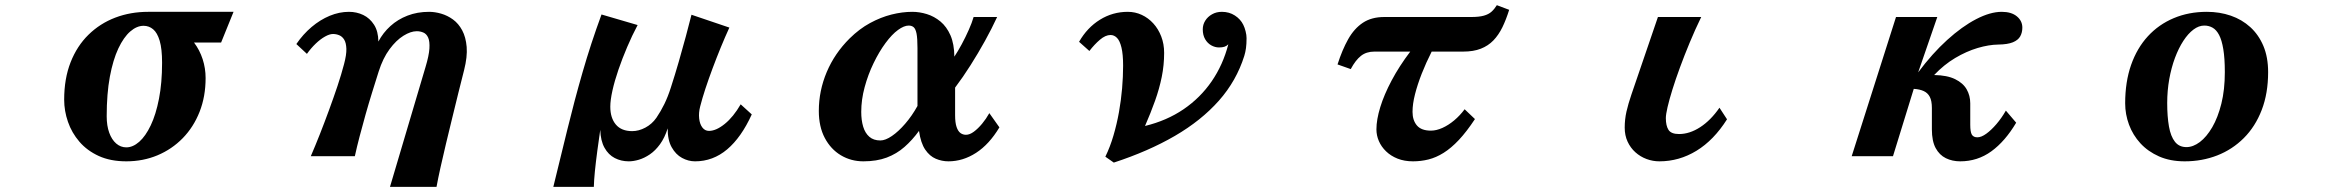

<svg xmlns="http://www.w3.org/2000/svg" viewBox="-20 -606 9040 745"><path d="M555.2 -560.1H886.2L837.9 -440.9H732.9Q754.9 -411.6 766.4 -376.2Q777.8 -340.8 777.8 -303.2Q777.8 -231.4 754.4 -172.1Q731 -112.8 689 -69.8Q647 -26.9 591.1 -3.4Q535.2 20 470.2 20Q408.7 20 363.3 -0.7Q317.9 -21.5 288.1 -56.2Q258.3 -90.8 243.7 -133.3Q229 -175.8 229 -219.2Q229 -300.8 253.9 -364.3Q278.8 -427.7 323.5 -471.4Q368.2 -515.1 427.2 -537.6Q486.3 -560.1 555.2 -560.1ZM537.1 -505.9Q510.7 -505.9 485.4 -483.9Q460 -461.9 439.2 -418Q418.5 -374 406.2 -308.1Q394 -242.2 394 -154.8Q394 -118.2 403.8 -91.1Q413.6 -64 430.9 -49.1Q448.2 -34.2 470.2 -34.2Q495.6 -34.2 520.3 -55.9Q544.9 -77.6 564.9 -119.6Q585 -161.6 596.9 -222.9Q608.9 -284.2 608.9 -362.8Q608.9 -416.5 599.6 -447.8Q590.3 -479 574.2 -492.4Q558.1 -505.9 537.1 -505.9Z M1334 -560.1Q1363.8 -560.1 1389.4 -547.9Q1415 -535.6 1431.4 -510Q1447.8 -484.4 1448.2 -444.8Q1466.3 -479 1494.9 -504.9Q1523.4 -530.8 1561.3 -545.4Q1599.1 -560.1 1645 -560.1Q1667.5 -560.1 1691.9 -553Q1716.3 -545.9 1737.8 -530.3Q1759.3 -514.6 1773.4 -488.3Q1787.6 -461.9 1790.8 -423.8Q1793.9 -385.7 1780.8 -334Q1770.5 -293.5 1758.5 -245.4Q1746.6 -197.3 1734.4 -147Q1722.2 -96.7 1710.4 -47.9Q1698.7 1 1689.2 43.9Q1679.7 86.9 1673.8 119.1H1493.2L1630.9 -345.2Q1644.5 -390.1 1646.2 -417.7Q1647.9 -445.3 1641.4 -460Q1634.8 -474.6 1622.8 -479.7Q1610.8 -484.9 1597.2 -484.9Q1573.7 -484.9 1545.4 -467.3Q1517.1 -449.7 1491.5 -415Q1465.8 -380.4 1449.2 -328.1Q1437 -289.6 1423.8 -247.1Q1410.6 -204.6 1398.4 -161.4Q1386.2 -118.2 1375.5 -77.1Q1364.7 -36.1 1356.9 0H1186Q1203.1 -39.6 1221.2 -85.4Q1239.3 -131.3 1256.8 -179.2Q1274.4 -227.1 1289.6 -272.5Q1304.7 -317.9 1314.9 -356.9Q1324.7 -393.6 1324 -416.5Q1323.2 -439.5 1315.7 -451.9Q1308.1 -464.4 1296.4 -469.2Q1284.7 -474.1 1272 -474.1Q1258.8 -474.1 1241 -464.1Q1223.1 -454.1 1204.8 -436.5Q1186.5 -418.9 1170.9 -397L1129.9 -435.1Q1155.8 -473.1 1189 -501.2Q1222.2 -529.3 1259.3 -544.7Q1296.4 -560.1 1334 -560.1Z M2454.1 -508.8Q2432.6 -468.3 2413.6 -423.6Q2394.5 -378.9 2379.6 -335.4Q2364.7 -292 2356.4 -254.6Q2348.1 -217.3 2348.1 -191.9Q2348.1 -148.4 2369.6 -122.8Q2391.1 -97.2 2433.1 -97.2Q2458.5 -97.2 2484.1 -110.8Q2509.8 -124.5 2526.9 -148.9Q2543.9 -173.8 2557.9 -202.4Q2571.8 -231 2583 -266.1Q2599.1 -315.9 2613.8 -366.7Q2628.4 -417.5 2641.1 -464.4Q2653.8 -511.2 2663.1 -548.8L2810.1 -499Q2793.5 -462.9 2776.9 -422.4Q2760.3 -381.8 2744.9 -340.6Q2729.5 -299.3 2717 -261.5Q2704.6 -223.6 2696.8 -192.9Q2690.4 -168 2692.9 -146.2Q2695.3 -124.5 2705.3 -111.3Q2715.3 -98.1 2731 -98.1Q2758.8 -98.1 2792.2 -125.2Q2825.7 -152.3 2854 -201.2L2897 -162.1Q2856.4 -72.8 2801.5 -26.4Q2746.6 20 2676.8 20Q2650.9 20 2626.5 6.8Q2602.1 -6.3 2586.2 -34.7Q2570.3 -63 2570.8 -107.9Q2559.1 -71.3 2541 -46.4Q2522.9 -21.5 2501.7 -7.1Q2480.5 7.3 2459.2 13.7Q2438 20 2419.9 20Q2390.1 20 2365.5 7.3Q2340.8 -5.4 2325.7 -32.5Q2310.5 -59.6 2309.1 -102.1Q2303.2 -62 2297.6 -20Q2292 22 2288.3 58.6Q2284.7 95.2 2284.2 119.1H2127Q2154.3 7.8 2181.4 -103.3Q2208.5 -214.4 2240.5 -325.7Q2272.5 -437 2314 -549.8Z M3520 -560.1Q3547.9 -560.1 3576.4 -551.3Q3605 -542.5 3629.2 -522.5Q3653.3 -502.4 3668 -469Q3682.6 -435.5 3683.1 -386.2Q3696.8 -406.7 3711.7 -434.3Q3726.6 -461.9 3739 -490Q3751.5 -518.1 3757.8 -540H3849.1Q3828.6 -495.6 3802 -447.5Q3775.4 -399.4 3745.8 -352.8Q3716.3 -306.2 3686 -266.1V-159.2Q3686 -129.9 3691.7 -113.3Q3697.3 -96.7 3706.8 -89.8Q3716.3 -83 3728 -83Q3742.7 -83 3758.8 -95Q3774.9 -106.9 3790.8 -126Q3806.6 -145 3818.8 -167L3857.9 -111.8Q3818.4 -45.9 3767.3 -12.9Q3716.3 20 3660.2 20Q3634.8 20 3611.1 10Q3587.4 0 3570.1 -25.4Q3552.7 -50.8 3545.9 -98.1Q3520 -62.5 3489.7 -35.9Q3459.5 -9.3 3420.7 5.4Q3381.8 20 3330.1 20Q3282.2 20 3242.9 -3.4Q3203.6 -26.9 3180.4 -70.6Q3157.2 -114.3 3157.2 -175.8Q3157.2 -253.9 3188 -326.7Q3218.8 -399.4 3276.9 -457Q3314.5 -494.1 3356 -516.6Q3397.5 -539.1 3439.2 -549.6Q3481 -560.1 3520 -560.1ZM3505.9 -506.8Q3487.8 -506.8 3464.4 -489.7Q3440.9 -472.7 3416 -439Q3391.1 -405.3 3369.6 -360.8Q3348.1 -316.4 3335 -267.8Q3321.8 -219.2 3321.8 -171.9Q3321.8 -139.6 3329.3 -114.5Q3336.9 -89.4 3353.3 -75.2Q3369.6 -61 3396 -61Q3415.5 -61 3440.9 -78.4Q3466.3 -95.7 3492.4 -126Q3518.6 -156.2 3540 -194.8V-419.9Q3540 -457 3536.4 -475.6Q3532.7 -494.1 3525.1 -500.5Q3517.6 -506.8 3505.9 -506.8Z M4356 -560.1Q4384.8 -560.1 4410.2 -548.3Q4435.5 -536.6 4455.1 -515.1Q4474.6 -493.7 4485.8 -464.6Q4497.1 -435.5 4497.1 -400.9Q4497.1 -353 4487.8 -307.4Q4478.5 -261.7 4461.9 -215.1Q4445.3 -168.5 4422.9 -117.2Q4507.3 -137.7 4572.5 -182.1Q4637.7 -226.6 4681.6 -290.5Q4725.6 -354.5 4746.1 -434.1Q4739.3 -427.2 4731 -424.6Q4722.7 -421.9 4710 -421.9Q4694.8 -421.9 4680.2 -429.9Q4665.5 -438 4656.2 -453.9Q4647 -469.7 4647 -492.2Q4647 -510.3 4656.5 -525.6Q4666 -541 4682.9 -550.5Q4699.7 -560.1 4721.2 -560.1Q4749.5 -560.1 4771.5 -545.9Q4793.5 -531.7 4804.2 -509.8Q4809.6 -499 4813.2 -484.6Q4816.9 -470.2 4816.9 -458Q4816.9 -435.5 4814.7 -419.4Q4812.5 -403.3 4808.1 -389.2Q4777.8 -292.5 4709.5 -215.3Q4641.1 -138.2 4538.6 -78.6Q4436 -19 4301.8 24.9L4269 2Q4287.6 -36.1 4300.5 -80.3Q4313.5 -124.5 4321.8 -170.9Q4330.1 -217.3 4334 -263.2Q4337.9 -309.1 4337.9 -351.1Q4337.9 -395.5 4331.5 -421.6Q4325.2 -447.8 4314.2 -459Q4303.2 -470.2 4289.1 -470.2Q4269.5 -470.2 4248 -451.9Q4226.6 -433.6 4207 -408.2L4167 -443.8Q4198.7 -499 4248 -529.5Q4297.4 -560.1 4356 -560.1Z M5835.9 -567.9Q5824.2 -530.3 5809.6 -500.2Q5794.9 -470.2 5774.7 -449.2Q5754.4 -428.2 5725.8 -417Q5697.3 -405.8 5657.2 -405.8H5535.2Q5513.2 -362.3 5496.6 -320.1Q5480 -277.8 5470.5 -240.2Q5460.9 -202.6 5460.9 -171.9Q5460.9 -139.2 5478 -119.1Q5495.1 -99.1 5532.2 -99.1Q5553.2 -99.1 5576.7 -109.6Q5600.1 -120.1 5622.6 -138.9Q5645 -157.7 5663.1 -182.1L5703.1 -144Q5670.9 -95.2 5640.9 -63.2Q5610.8 -31.2 5581.5 -12.9Q5552.2 5.4 5522.9 12.7Q5493.7 20 5462.9 20Q5429.2 20 5402.8 9.5Q5376.5 -1 5358.2 -18.8Q5339.8 -36.6 5330.3 -58.6Q5320.8 -80.6 5320.8 -104Q5320.8 -141.6 5335.7 -190.2Q5350.6 -238.8 5379.9 -293.9Q5409.2 -349.1 5452.1 -405.8H5313Q5281.7 -405.8 5260.7 -389.2Q5239.7 -372.6 5221.2 -337.9L5169.9 -356Q5188 -412.6 5211.2 -453.9Q5234.4 -495.1 5268.1 -517.6Q5301.8 -540 5351.1 -540H5688Q5719.2 -540 5737.5 -545.2Q5755.9 -550.3 5767.3 -560.5Q5778.8 -570.8 5788.1 -585.9Z M6581.1 -540Q6557.1 -490.7 6536.4 -440.7Q6515.6 -390.6 6498.5 -344Q6481.4 -297.4 6469.2 -258.1Q6457 -218.8 6450.4 -190.2Q6443.8 -161.6 6443.8 -147.9Q6443.8 -118.2 6454.1 -102.1Q6464.4 -85.9 6495.1 -85.9Q6536.1 -85.9 6577.1 -112.5Q6618.2 -139.2 6651.9 -188L6681.2 -143.1Q6629.9 -62 6562.7 -21Q6495.6 20 6418.9 20Q6393.1 20 6368.9 11Q6344.7 2 6325.7 -15.1Q6306.6 -32.2 6295.4 -56.4Q6284.2 -80.6 6284.2 -110.8Q6284.2 -142.6 6291 -172.9Q6297.9 -203.1 6310.1 -238.8L6413.1 -540Z M7747.1 -560.1Q7784.7 -560.1 7805.9 -542.5Q7827.1 -524.9 7827.1 -499Q7827.1 -479.5 7818.8 -464.8Q7810.5 -450.2 7790.3 -441.9Q7770 -433.6 7733.9 -433.1Q7696.8 -432.6 7653.3 -419.7Q7609.9 -406.7 7566.4 -380.9Q7522.9 -355 7484.9 -314.9Q7535.6 -314 7566.4 -298.8Q7597.2 -283.7 7611.1 -259.3Q7625 -234.9 7625 -205.1V-122.1Q7625 -94.2 7631.1 -83.7Q7637.2 -73.2 7652.8 -73.2Q7668 -73.2 7687.3 -87.2Q7706.5 -101.1 7726.6 -124.5Q7746.6 -147.9 7763.2 -176.8L7803.2 -129.9Q7760.3 -57.6 7706.8 -18.8Q7653.3 20 7585.9 20Q7555.2 20 7530.3 7.8Q7505.4 -4.4 7490.7 -31.5Q7476.1 -58.6 7476.1 -104V-187Q7476.1 -214.8 7468 -230.2Q7460 -245.6 7444.3 -252.7Q7428.7 -259.8 7405.8 -261.2L7325.2 0H7165L7336.9 -540H7497.1L7422.9 -325.2Q7477.5 -398.4 7535.4 -450.9Q7593.3 -503.4 7647.9 -531.7Q7702.6 -560.1 7747.1 -560.1Z M8543 -560.1Q8592.8 -560.1 8636 -545.2Q8679.2 -530.3 8711.7 -500.7Q8744.1 -471.2 8762.5 -427.5Q8780.8 -383.8 8780.8 -326.2Q8780.8 -243.7 8755.9 -179.2Q8731 -114.7 8686.5 -70.3Q8642.1 -25.9 8583.3 -2.9Q8524.4 20 8457 20Q8400.9 20 8357.7 1Q8314.5 -18.1 8285.2 -50Q8255.9 -82 8241 -122.3Q8226.1 -162.6 8226.1 -205.1Q8226.1 -288.1 8249 -353.8Q8272 -419.4 8314.2 -465.3Q8356.4 -511.2 8414.6 -535.6Q8472.7 -560.1 8543 -560.1ZM8533.2 -506.8Q8511.7 -506.8 8491 -491.2Q8470.2 -475.6 8451.9 -447.5Q8433.6 -419.4 8419.4 -381.6Q8405.3 -343.8 8397.2 -299.1Q8389.2 -254.4 8389.2 -206.1Q8389.2 -153.8 8396 -115.2Q8402.8 -76.7 8419.2 -55.9Q8435.5 -35.2 8463.9 -35.2Q8489.7 -35.2 8515.9 -54.9Q8542 -74.7 8564 -112.3Q8585.9 -149.9 8599.4 -203.9Q8612.8 -257.8 8612.8 -326.2Q8612.8 -379.9 8606.9 -415Q8601.1 -450.2 8590.6 -470.2Q8580.1 -490.2 8565.4 -498.5Q8550.8 -506.8 8533.2 -506.8Z"/></svg>

Font: BIZ UDMincho
Style: Bold
Weight: 700
Monospace: yes
Designer: TypeBank Co., Ltd.
Foundry: Morisawa Inc.
Version: Version 1.06